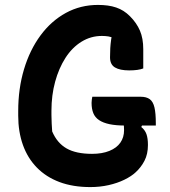

<svg xmlns="http://www.w3.org/2000/svg" viewBox="-20 -740 690 780"><path d="M355 -347H551Q575 -347 588.5 -337Q602 -327 607.5 -303.5Q613 -280 613 -239V-230H489Q451 -230 425 -235.5Q399 -241 382.5 -252Q366 -263 359 -280.5Q352 -298 352 -322Q352 -328 353 -335.5Q354 -343 355 -347ZM378 -720Q399 -720 417.5 -717.5Q436 -715 452 -709.5Q468 -704 481.5 -695.5Q495 -687 508 -674Q535 -647 548.5 -615.5Q562 -584 562 -540Q562 -527 562 -513.5Q562 -500 562 -487Q562 -474 562 -462Q552 -458 537.5 -456Q523 -454 505 -454Q467 -454 447 -466Q427 -478 427 -507Q427 -528 428 -544.5Q429 -561 431.5 -579Q434 -597 439 -619L444 -584Q433 -590 420.5 -592Q408 -594 394 -594Q349 -594 311 -570.5Q273 -547 246 -505Q219 -463 204 -408Q189 -353 189 -290V-273Q189 -256 190 -238Q191 -220 192 -206Q212 -159 250.5 -137Q289 -115 354 -115Q395 -115 424.5 -127Q454 -139 469 -160.5Q484 -182 484 -211Q484 -219 483.5 -225.5Q483 -232 482.5 -238Q482 -244 479 -250H566L554 -224Q569 -212 575 -195Q581 -178 581 -151Q581 -114 567 -87Q553 -60 531 -40Q514 -24 485.5 -10Q457 4 421.5 12Q386 20 347 20Q276 20 221.5 -0.5Q167 -21 129.5 -59.5Q92 -98 73 -151.5Q54 -205 54 -270V-289Q54 -380 77.5 -458.5Q101 -537 144.5 -596Q188 -655 247.5 -687.5Q307 -720 378 -720Z"/></svg>

Font: Recursive Casual
Style: Bold
Weight: 700
Version: Version 1.085